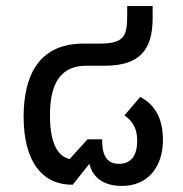

<svg xmlns="http://www.w3.org/2000/svg" viewBox="-20 -604 605 634"><path d="M518 -142C518 -208 495 -257 443 -284L391 -223C410 -209 433 -189 433 -139C433 -88 411 -63 373 -63C336 -63 317 -86 317 -144H269L210 -79C177 -86 145 -120 145 -223C145 -324 177 -387 265 -387H326C442 -387 484 -440 484 -544V-584H400V-550C400 -480 386 -460 305 -460H255C106 -460 58 -351 58 -219C58 -66 123 7 220 6L275 -63C288 -13 327 10 383 10C464 10 518 -48 518 -142Z"/></svg>

Font: Noto Sans Thai
Style: Regular
Weight: 400
Designer: Monotype Design Team
Foundry: Monotype Imaging Inc.
Version: Version 1.901